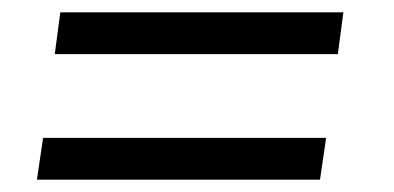

<svg xmlns="http://www.w3.org/2000/svg" viewBox="-20 -488 640 312"><path d="M78 -468H538L529 -400H69ZM50 -264H510L500 -196H40Z"/></svg>

Font: Krub Medium
Style: Italic
Weight: 500
Italic angle: -8°
Designer: Ekaluck Peanpanawate
Foundry: Cadson Demak Co.,Ltd.
Version: Version 1.000; ttfautohint (v1.6)